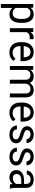

<svg xmlns="http://www.w3.org/2000/svg" viewBox="1756 -2334 781 4332"><g transform="rotate(90 2146.0 -167.5)"><path d="M300.8 -538.1Q395.5 -538.1 445.6 -471.2Q495.6 -404.3 495.6 -278.3V-248.5Q495.6 -127.9 445.6 -59.1Q395.5 9.8 302.2 9.8Q254.9 9.8 219 -7.1Q183.1 -23.9 158.2 -55.2V203.1H69.8V-528.3H151.4L155.8 -466.8Q180.2 -501.5 216.3 -519.8Q252.4 -538.1 300.8 -538.1ZM407.2 -248.5V-278.3Q407.2 -335 393.3 -376.7Q379.4 -418.5 350.3 -441.4Q321.3 -464.4 275.4 -464.4Q231 -464.4 202.4 -444.1Q173.8 -423.8 158.2 -391.6V-133.3Q173.8 -102.1 202.6 -82.3Q231.4 -62.5 276.9 -62.5Q322.3 -62.5 351.1 -85.4Q379.9 -108.4 393.6 -150.4Q407.2 -192.4 407.2 -248.5Z M825.7 -538.1Q835.4 -538.1 846.9 -535.9Q858.4 -533.7 864.3 -531.2L863.3 -446.3Q844.2 -449.7 820.8 -449.7Q775.9 -449.7 746.8 -429.7Q717.8 -409.7 704.1 -374.5V0H615.2V-528.3H700.7L703.1 -463.9Q722.7 -498.5 753.2 -518.3Q783.7 -538.1 825.7 -538.1Z M1360.4 -240.7H1019V-236.3Q1019 -155.3 1059.1 -108.6Q1099.1 -62 1168.5 -62Q1213.4 -62 1246.6 -79.6Q1279.8 -97.2 1304.2 -127.4L1352.1 -80.1Q1335.9 -56.6 1310.5 -36.4Q1285.2 -16.1 1248.8 -3.2Q1212.4 9.8 1163.6 9.8Q1093.3 9.8 1040.8 -19.5Q988.3 -48.8 959.5 -103.8Q930.7 -158.7 930.7 -236.3V-276.4Q930.7 -365.7 961.2 -423.6Q991.7 -481.4 1042.2 -509.8Q1092.8 -538.1 1152.3 -538.1Q1223.1 -538.1 1269 -507.1Q1314.9 -476.1 1337.6 -419.4Q1360.4 -362.8 1360.4 -285.6ZM1151.9 -465.8Q1097.2 -465.8 1062.5 -429.4Q1027.8 -393.1 1020.5 -312.5H1272V-322.3Q1270.5 -361.8 1258.3 -394.3Q1246.1 -426.8 1220.2 -446.3Q1194.3 -465.8 1151.9 -465.8Z M2010.7 -538.1Q2089.8 -538.1 2133.3 -492.7Q2176.8 -447.3 2176.8 -347.2V0H2088.4V-347.7Q2088.4 -393.1 2075.4 -418.5Q2062.5 -443.8 2039.1 -454.1Q2015.6 -464.4 1983.4 -463.9Q1933.1 -462.4 1904.1 -434.3Q1875 -406.2 1867.2 -363.3V-352.1V0H1778.3V-347.7Q1778.3 -410.6 1750 -437.5Q1721.7 -464.4 1673.8 -464.4Q1627.9 -464.4 1599.6 -441.9Q1571.3 -419.4 1557.6 -382.8V0H1468.8V-528.3H1552.7L1555.7 -465.3Q1581.1 -499.5 1618.7 -518.8Q1656.2 -538.1 1706.1 -538.1Q1755.4 -538.1 1792.7 -517.1Q1830.1 -496.1 1850.1 -450.7Q1875 -490.2 1915.5 -514.2Q1956.1 -538.1 2010.7 -538.1Z M2723.1 -240.7H2381.8V-236.3Q2381.8 -155.3 2421.9 -108.6Q2461.9 -62 2531.2 -62Q2576.2 -62 2609.4 -79.6Q2642.6 -97.2 2667 -127.4L2714.8 -80.1Q2698.7 -56.6 2673.3 -36.4Q2647.9 -16.1 2611.6 -3.2Q2575.2 9.8 2526.4 9.8Q2456.1 9.8 2403.6 -19.5Q2351.1 -48.8 2322.3 -103.8Q2293.5 -158.7 2293.5 -236.3V-276.4Q2293.5 -365.7 2324 -423.6Q2354.5 -481.4 2405 -509.8Q2455.6 -538.1 2515.1 -538.1Q2585.9 -538.1 2631.8 -507.1Q2677.7 -476.1 2700.4 -419.4Q2723.1 -362.8 2723.1 -285.6ZM2514.6 -465.8Q2460 -465.8 2425.3 -429.4Q2390.6 -393.1 2383.3 -312.5H2634.8V-322.3Q2633.3 -361.8 2621.1 -394.3Q2608.9 -426.8 2583 -446.3Q2557.1 -465.8 2514.6 -465.8Z M3003.4 -231.4Q2947.8 -248 2908.4 -268.1Q2869.1 -288.1 2848.1 -316.4Q2827.1 -344.7 2827.1 -386.7Q2827.1 -428.7 2850.1 -462.9Q2873 -497.1 2914.8 -517.6Q2956.5 -538.1 3013.7 -538.1Q3074.7 -538.1 3117.9 -516.6Q3161.1 -495.1 3184.3 -458.3Q3207.5 -421.4 3207.5 -376H3119.1Q3119.1 -398.4 3106.9 -418.9Q3094.7 -439.5 3071.3 -452.6Q3047.9 -465.8 3013.7 -465.8Q2979 -465.8 2957 -454.8Q2935.1 -443.8 2924.8 -426.5Q2914.6 -409.2 2914.6 -389.6Q2914.6 -370.1 2924.1 -356.4Q2933.6 -342.8 2959.5 -330.6Q2985.4 -318.4 3033.2 -304.7Q3123.5 -278.3 3167.7 -242.9Q3211.9 -207.5 3211.9 -143.6Q3211.9 -74.2 3158.4 -32.2Q3105 9.8 3016.1 9.8Q2949.2 9.8 2903.3 -14.4Q2857.4 -38.6 2833.7 -77.1Q2810.1 -115.7 2810.1 -159.2H2897.5Q2899.9 -122.1 2918 -100.8Q2936 -79.6 2962.9 -71Q2989.7 -62.5 3017.1 -62.5Q3069.3 -62.5 3096.4 -83.5Q3123.5 -104.5 3123.5 -137.2Q3123.5 -157.2 3113.8 -173.3Q3104 -189.5 3077.9 -203.6Q3051.8 -217.8 3003.4 -231.4Z M3504.4 -231.4Q3448.7 -248 3409.4 -268.1Q3370.1 -288.1 3349.1 -316.4Q3328.1 -344.7 3328.1 -386.7Q3328.1 -428.7 3351.1 -462.9Q3374 -497.1 3415.8 -517.6Q3457.5 -538.1 3514.6 -538.1Q3575.7 -538.1 3618.9 -516.6Q3662.1 -495.1 3685.3 -458.3Q3708.5 -421.4 3708.5 -376H3620.1Q3620.1 -398.4 3607.9 -418.9Q3595.7 -439.5 3572.3 -452.6Q3548.8 -465.8 3514.6 -465.8Q3480 -465.8 3458 -454.8Q3436 -443.8 3425.8 -426.5Q3415.5 -409.2 3415.5 -389.6Q3415.5 -370.1 3425 -356.4Q3434.6 -342.8 3460.4 -330.6Q3486.3 -318.4 3534.2 -304.7Q3624.5 -278.3 3668.7 -242.9Q3712.9 -207.5 3712.9 -143.6Q3712.9 -74.2 3659.4 -32.2Q3606 9.8 3517.1 9.8Q3450.2 9.8 3404.3 -14.4Q3358.4 -38.6 3334.7 -77.1Q3311 -115.7 3311 -159.2H3398.4Q3400.9 -122.1 3418.9 -100.8Q3437 -79.6 3463.9 -71Q3490.7 -62.5 3518.1 -62.5Q3570.3 -62.5 3597.4 -83.5Q3624.5 -104.5 3624.5 -137.2Q3624.5 -157.2 3614.7 -173.3Q3605 -189.5 3578.9 -203.6Q3552.7 -217.8 3504.4 -231.4Z M4217.8 -115.2Q4217.8 -88.4 4222.2 -58.8Q4226.6 -29.3 4235.4 -7.8V0H4143.6Q4134.3 -23.4 4130.4 -59.1Q4107.4 -30.3 4071 -10.3Q4034.7 9.8 3985.4 9.8Q3909.7 9.8 3863.3 -32.5Q3816.9 -74.7 3816.9 -145Q3816.9 -226.1 3877 -272.7Q3937 -319.3 4045.9 -319.3H4128.9V-370.1Q4128.9 -466.3 4024.9 -466.8Q3976.1 -466.8 3946 -441.7Q3916 -416.5 3916 -381.8H3827.6Q3827.6 -420.4 3852.5 -456.1Q3877.4 -491.7 3922.6 -514.9Q3967.8 -538.1 4028.8 -538.1Q4084 -538.1 4126.7 -520.3Q4169.4 -502.4 4193.6 -465.3Q4217.8 -428.2 4217.8 -369.1ZM3999.5 -66.9Q4031.2 -66.9 4056.9 -78.1Q4082.5 -89.4 4101.1 -106.7Q4119.6 -124 4128.9 -143.6V-257.3H4057.1Q3984.4 -257.3 3944.8 -231.4Q3905.3 -205.6 3905.3 -156.2Q3905.3 -113.3 3929.7 -90.1Q3954.1 -66.9 3999.5 -66.9Z"/></g></svg>

Font: Robert Sans Medium
Style: Regular
Weight: 500
Designer: Christian Robertson (extended by Adam Twardoch)
Foundry: Google
Version: Version 12.135;April 2, 2019;FontCreator 11.5.0.2425 64-bit;